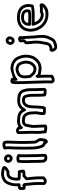

<svg xmlns="http://www.w3.org/2000/svg" viewBox="1148 -1980 1020 3355"><g transform="rotate(-90 1657.5 -302.0)"><path d="M17 -397C17 -373 47 -362 68 -362C75 -362 81 -363 88 -365C90 -342 90 -316 95 -288L97 -265C100 -232 104 -199 104 -166V-109C103 -98 104 -84 104 -78V-42C104 -36 106 -30 110 -25C117 -18 132 2 161 5C197 9 222 -13 233 -23L244 -32C250 -37 253 -44 253 -51C253 -61 252 -69 253 -74V-136C253 -174 250 -210 246 -246L244 -271C241 -295 238 -314 237 -336C243 -341 247 -348 253 -351C257 -355 263 -359 273 -368H309C336 -368 371 -378 371 -403C371 -431 365 -459 360 -480C358 -490 348 -499 336 -499H327C320 -499 314 -499 305 -498C302 -498 300 -499 298 -499H293C277 -499 260 -501 241 -501C240 -501 235 -501 231 -502V-548C231 -553 232 -556 233 -564C242 -610 257 -640 289 -647C304 -649 321 -647 336 -647C339 -647 345 -649 349 -651L363 -659C368 -662 373 -665 377 -668C401 -678 425 -700 433 -730C433 -732 434 -735 434 -737C434 -766 408 -773 396 -777H394C374 -782 349 -790 316 -792H314C306 -792 296 -793 282 -792C253 -791 230 -783 209 -773L188 -764C187 -764 187 -763 186 -763C148 -742 124 -708 109 -669C97 -637 83 -599 82 -551V-502C64 -500 39 -496 23 -477C19 -473 17 -467 17 -461ZM67 -412V-448C77 -452 93 -453 109 -454C123 -455 133 -466 133 -479C133 -488 132 -496 132 -501V-551C133 -591 143 -621 155 -651C167 -682 186 -706 209 -719L229 -727C247 -736 263 -741 285 -742H286C292 -743 303 -742 313 -742C338 -740 357 -735 378 -730C372 -722 365 -716 357 -713C356 -713 354 -712 353 -711C347 -707 344 -705 340 -703C339 -703 338 -702 338 -702L329 -697C317 -698 301 -700 281 -697L280 -696C215 -683 192 -623 183 -572C182 -564 181 -558 181 -548V-500C181 -493 182 -485 183 -482V-479C183 -464 197 -454 208 -454H211C218 -454 227 -452 236 -451H239C253 -451 272 -449 291 -449C299 -448 302 -448 307 -448H311C312 -448 315 -449 316 -449C318 -439 319 -428 320 -420C315 -419 313 -418 309 -418H262C254 -418 246 -413 242 -408C240 -405 228 -397 218 -387C208 -378 202 -372 197 -368C191 -363 187 -356 187 -349C186 -318 191 -291 194 -267L196 -242C200 -208 203 -172 203 -136V-78C202 -69 203 -67 203 -63C190 -50 180 -43 167 -45C158 -46 158 -46 154 -51V-78C154 -89 153 -98 154 -106V-166C154 -203 150 -238 147 -269L145 -293V-295C140 -321 139 -350 137 -379C137 -390 130 -399 124 -404C123 -405 123 -404 123 -404C112 -419 97 -429 79 -415C79 -415 73 -412 68 -412Z M487 -381C487 -359 488 -320 488 -300C488 -292 488 -286 489 -275C489 -270 489 -264 490 -254V-166C490 -157 490 -150 491 -138C491 -121 493 -95 493 -82V-80C494 -70 495 -55 495 -45C495 -34 503 -27 511 -20L512 -18C515 7 552 15 577 15C604 15 644 7 644 -20V-28C644 -37 646 -47 646 -61V-77C646 -90 645 -103 644 -116L643 -140V-142C642 -151 641 -158 641 -164V-221C641 -237 640 -256 640 -270V-295C638 -321 638 -364 638 -394C638 -409 639 -425 639 -442C640 -452 643 -470 643 -486C643 -494 639 -502 632 -507C600 -528 543 -531 506 -512C498 -508 492 -500 492 -490V-481C492 -478 491 -474 491 -463C488 -438 487 -409 487 -381ZM491 -667C491 -626 525 -593 565 -591H575C613 -596 639 -629 639 -666C639 -707 605 -741 564 -741C524 -741 491 -708 491 -667ZM537 -381C537 -408 538 -436 541 -459V-462C541 -464 542 -470 542 -472C559 -475 579 -474 592 -470C591 -460 590 -453 589 -445V-443C589 -430 588 -411 588 -394C588 -364 588 -322 590 -292V-270C590 -254 591 -235 591 -221V-164C591 -154 592 -144 593 -137L594 -112C595 -99 596 -88 596 -77V-61C596 -55 595 -47 594 -37C589 -36 584 -35 577 -35C571 -35 563 -36 558 -38C556 -43 552 -54 546 -57L545 -58C545 -68 544 -75 543 -83C543 -101 541 -125 541 -139V-142C540 -149 540 -157 540 -166V-259C539 -265 539 -271 539 -277V-280C538 -286 538 -292 538 -300C538 -322 537 -361 537 -381ZM541 -667C541 -680 552 -691 564 -691C577 -691 589 -679 589 -666C589 -653 580 -643 570 -641H566C554 -642 541 -654 541 -667Z M722 -336C723 -318 723 -301 723 -284V-283C724 -261 725 -241 725 -221V-219C729 -154 740 -98 767 -51C768 -50 769 -47 770 -46C785 -29 804 -17 825 -9V-7C825 22 859 26 872 22C888 17 902 5 908 -17C914 -31 919 -51 919 -72C922 -87 922 -105 921 -117V-119C918 -135 911 -149 901 -159C887 -189 876 -192 876 -215V-216C874 -257 873 -299 872 -341L871 -431C871 -461 872 -487 873 -518L874 -567C875 -598 877 -632 878 -663C880 -696 874 -722 868 -744C866 -750 860 -757 853 -760C810 -777 762 -765 735 -750C726 -745 721 -734 723 -723C728 -700 730 -684 729 -658C725 -586 722 -508 722 -431ZM772 -338V-431C772 -508 775 -584 779 -656C780 -679 778 -696 775 -713C791 -718 809 -719 823 -717C827 -701 829 -687 828 -665C827 -634 825 -602 824 -569L823 -520C822 -489 821 -463 821 -431L822 -341C823 -299 824 -256 826 -215C827 -169 853 -147 857 -136C858 -133 860 -129 862 -127C873 -116 869 -125 871 -112C872 -102 871 -90 869 -79V-74C869 -63 867 -54 865 -46C862 -49 858 -51 854 -52C836 -57 820 -67 809 -78C789 -115 779 -164 775 -222C775 -244 774 -265 773 -285C773 -302 773 -320 772 -338Z M994 -462C994 -438 995 -413 995 -389C995 -381 995 -375 996 -364V-345L997 -324C998 -310 999 -298 999 -286V-256C998 -246 997 -233 998 -217C997 -210 997 -200 997 -195V-145C997 -143 997 -141 998 -139V-118C998 -89 1005 -67 1005 -49C1005 -23 1004 3 1029 5C1056 8 1104 22 1144 5C1152 1 1159 -8 1159 -18V-41C1159 -43 1158 -45 1158 -47V-54C1158 -111 1153 -166 1151 -219C1151 -224 1152 -233 1152 -242V-249C1156 -278 1166 -308 1170 -343V-346C1170 -351 1178 -362 1183 -367C1186 -370 1204 -379 1219 -379C1227 -379 1234 -376 1248 -375H1254C1256 -375 1258 -374 1260 -374C1286 -374 1308 -355 1318 -335C1326 -319 1332 -304 1335 -286L1336 -268C1337 -246 1338 -221 1340 -198V-182C1340 -179 1339 -177 1339 -167C1335 -137 1320 -97 1327 -50V-42C1327 -15 1366 -10 1391 -10H1444C1450 -10 1457 -12 1462 -17C1484 -39 1482 -69 1485 -86C1491 -137 1491 -193 1494 -244C1498 -300 1505 -334 1524 -351C1524 -351 1524 -352 1525 -353C1535 -364 1545 -371 1560 -375C1561 -375 1563 -376 1565 -377H1569C1581 -377 1593 -376 1603 -374H1605C1627 -372 1629 -362 1639 -318C1643 -301 1645 -277 1645 -251V-188C1645 -157 1647 -128 1647 -99V-98C1648 -78 1650 -60 1650 -43V-32C1650 -22 1656 -13 1666 -9C1682 -3 1701 2 1724 2H1764C1786 2 1799 -24 1799 -48V-58C1799 -71 1798 -85 1797 -98V-112C1797 -143 1794 -171 1794 -198V-284C1793 -318 1790 -347 1782 -376C1775 -405 1766 -434 1743 -459C1719 -484 1690 -499 1649 -505C1631 -508 1612 -509 1595 -510C1524 -515 1476 -492 1439 -460C1431 -452 1424 -443 1417 -434C1413 -440 1408 -449 1399 -458C1365 -491 1327 -507 1274 -509C1220 -518 1167 -514 1124 -490C1123 -491 1122 -494 1121 -495C1111 -508 1100 -518 1082 -526C1057 -537 1036 -529 1024 -526C1022 -526 1020 -525 1018 -524C1002 -516 989 -502 994 -479ZM1044 -462V-480C1055 -482 1059 -481 1062 -480C1072 -475 1074 -474 1076 -471C1076 -462 1077 -458 1077 -447C1077 -445 1077 -442 1078 -440V-438C1078 -438 1101 -389 1124 -425C1143 -455 1199 -471 1268 -459H1271C1314 -458 1337 -447 1363 -422C1374 -411 1376 -405 1386 -388C1388 -380 1391 -377 1394 -372C1394 -372 1415 -335 1437 -373C1449 -394 1458 -406 1473 -424C1504 -450 1533 -464 1591 -460C1610 -459 1625 -458 1641 -455C1701 -446 1721 -422 1734 -364C1740 -341 1743 -314 1744 -284V-198C1744 -167 1747 -139 1747 -112V-95C1748 -85 1749 -69 1749 -58V-48H1724C1715 -48 1707 -50 1700 -51C1700 -68 1698 -86 1697 -100C1697 -132 1695 -159 1695 -188V-251C1695 -279 1693 -307 1687 -330C1679 -363 1672 -419 1610 -424C1595 -426 1583 -427 1569 -427C1561 -427 1552 -425 1546 -423C1520 -416 1502 -402 1489 -388C1450 -352 1448 -302 1444 -248C1441 -195 1441 -137 1435 -92C1433 -77 1432 -67 1430 -60H1391C1385 -60 1380 -60 1376 -61C1372 -92 1384 -124 1389 -162V-165C1389 -168 1390 -173 1390 -182V-201C1388 -221 1387 -248 1386 -270L1385 -289V-291C1381 -318 1372 -339 1364 -357C1348 -391 1311 -422 1263 -424C1257 -425 1253 -425 1251 -425C1244 -426 1234 -429 1219 -429C1192 -429 1163 -419 1146 -400C1134 -388 1121 -370 1120 -348C1116 -319 1106 -290 1102 -253V-242C1102 -237 1101 -230 1101 -219C1103 -164 1108 -109 1108 -54C1108 -50 1108 -43 1109 -38C1093 -37 1073 -39 1055 -42V-49C1055 -77 1048 -99 1048 -118V-131C1048 -135 1048 -144 1047 -148V-195C1047 -201 1047 -207 1048 -213V-218C1047 -228 1048 -240 1049 -253V-286C1049 -300 1048 -316 1047 -328L1046 -347V-368C1045 -374 1045 -381 1045 -389C1045 -415 1044 -440 1044 -462Z M1867 -455C1867 -453 1868 -451 1868 -449V-441C1864 -428 1868 -418 1868 -406V-402C1869 -397 1869 -393 1869 -386V-358C1869 -355 1870 -349 1870 -341V-340C1872 -299 1874 -256 1874 -215V-213C1875 -205 1875 -195 1875 -184C1875 -125 1880 -67 1880 -10V30C1880 51 1878 70 1878 93C1878 97 1880 103 1883 107C1886 111 1897 138 1928 143H1930C1971 147 2000 125 2014 118C2022 114 2028 105 2028 96C2029 74 2030 54 2029 29C2029 17 2029 5 2030 -8V-10C2030 -42 2029 -72 2027 -103C2046 -98 2065 -94 2086 -91C2102 -89 2120 -88 2132 -86H2136C2146 -86 2154 -87 2157 -87H2166C2243 -97 2288 -133 2326 -181C2362 -225 2376 -285 2380 -352V-354C2380 -358 2379 -362 2379 -363C2379 -370 2378 -379 2378 -382V-384C2376 -421 2366 -454 2355 -481C2327 -568 2245 -628 2135 -628H2133C2104 -626 1976 -584 1976 -584V-593C1976 -598 1974 -605 1970 -609C1950 -634 1902 -638 1879 -610C1876 -607 1874 -602 1873 -598C1872 -589 1872 -583 1871 -580V-578C1870 -570 1867 -558 1867 -543ZM1915 -425C1917 -429 1918 -432 1918 -436V-442C1918 -446 1918 -455 1917 -458V-543C1917 -549 1920 -561 1921 -573V-578H1925C1924 -567 1923 -560 1922 -550V-543C1922 -541 1922 -537 1925 -527C1925 -527 1933 -488 1965 -516C1973 -523 1981 -529 1986 -532C2030 -556 2075 -573 2136 -578C2227 -578 2286 -532 2307 -465C2307 -464 2308 -464 2308 -464C2317 -441 2326 -409 2328 -381C2328 -372 2329 -367 2329 -362C2329 -358 2330 -354 2330 -353C2326 -291 2312 -245 2286 -213C2253 -171 2222 -145 2161 -137H2157C2149 -137 2142 -136 2138 -136C2101 -141 2074 -144 2041 -151C2038 -154 2035 -163 2022 -176C2022 -176 2006 -209 1982 -173C1978 -167 1974 -161 1974 -152C1976 -105 1980 -57 1980 -11C1979 5 1979 17 1979 31C1980 49 1980 63 1979 79C1962 88 1950 94 1935 93C1930 92 1933 94 1928 86C1928 69 1930 52 1930 30V-10C1930 -69 1925 -127 1925 -184C1925 -195 1925 -205 1924 -216C1924 -260 1922 -302 1920 -342C1920 -350 1920 -358 1919 -364V-386C1919 -392 1919 -401 1918 -408V-411C1918 -415 1915 -422 1915 -425ZM1967 -379C1967 -377 1968 -374 1968 -369V-366C1969 -359 1969 -351 1969 -341V-339C1971 -318 1974 -295 1977 -275C1979 -265 1986 -258 1995 -255C1996 -254 1997 -252 1998 -251C2011 -234 2022 -223 2032 -213C2037 -209 2044 -201 2055 -195H2056C2069 -189 2083 -183 2100 -179C2102 -179 2104 -178 2105 -178C2107 -178 2117 -175 2132 -175C2186 -176 2220 -210 2240 -240C2261 -265 2265 -291 2270 -312C2275 -330 2275 -345 2275 -356V-365C2275 -367 2274 -369 2274 -371V-384C2267 -421 2257 -460 2233 -492C2210 -522 2173 -531 2145 -537C2141 -538 2137 -540 2129 -540C2128 -540 2119 -539 2117 -539H2115C2113 -539 2111 -538 2110 -538C2096 -535 2080 -532 2064 -526H2062C2036 -514 2000 -498 1983 -458C1976 -443 1974 -428 1971 -422C1971 -421 1970 -421 1970 -420C1967 -411 1968 -405 1968 -401V-398C1967 -396 1967 -393 1967 -391ZM2017 -387C2018 -391 2018 -399 2018 -401V-405C2024 -419 2026 -432 2029 -438C2038 -458 2054 -466 2083 -480C2092 -483 2104 -486 2118 -489H2120C2122 -489 2124 -489 2128 -490C2130 -490 2129 -490 2133 -489C2161 -483 2184 -474 2193 -462C2208 -442 2217 -413 2224 -377C2224 -373 2224 -368 2225 -362V-356C2225 -353 2223 -333 2222 -328V-326C2214 -296 2211 -281 2199 -269C2182 -244 2163 -226 2132 -225C2128 -225 2122 -227 2108 -228C2099 -230 2089 -234 2079 -239C2076 -241 2072 -243 2066 -249C2056 -262 2044 -272 2038 -280C2036 -283 2034 -289 2025 -296C2023 -311 2021 -326 2019 -342C2019 -351 2019 -358 2018 -370C2018 -374 2018 -378 2017 -387Z M2435 78C2429 93 2429 111 2438 128C2447 146 2456 169 2486 181C2491 183 2502 188 2513 188H2514C2533 187 2551 183 2568 179H2570C2597 170 2632 159 2656 130C2678 103 2686 73 2698 51L2699 50C2713 19 2724 -21 2724 -64V-91C2724 -106 2723 -122 2723 -133C2723 -168 2714 -194 2714 -215V-217C2713 -226 2713 -239 2713 -250V-251C2712 -268 2711 -284 2710 -300C2710 -305 2710 -311 2709 -322L2708 -345C2707 -370 2706 -390 2703 -415L2702 -432C2702 -434 2702 -431 2703 -438L2705 -448C2706 -451 2706 -458 2705 -462C2692 -502 2639 -498 2617 -485C2615 -485 2610 -480 2608 -478C2599 -473 2595 -452 2595 -444C2595 -433 2599 -427 2600 -411C2600 -410 2599 -405 2599 -402C2597 -401 2594 -399 2592 -397C2586 -389 2578 -382 2569 -372C2565 -368 2563 -361 2563 -355C2563 -343 2564 -329 2564 -318C2564 -282 2573 -255 2573 -228C2573 -212 2575 -195 2575 -182C2575 -173 2575 -165 2574 -158V-155C2574 -119 2568 -90 2561 -58C2555 -30 2552 0 2546 13C2546 14 2544 16 2544 17C2536 44 2520 49 2485 55C2462 45 2441 63 2435 78ZM2483 107C2519 100 2572 92 2591 33C2604 6 2605 -26 2609 -48C2616 -80 2624 -113 2624 -154C2625 -166 2625 -173 2625 -182C2625 -199 2623 -216 2623 -228C2623 -265 2614 -292 2614 -318C2614 -327 2613 -337 2613 -345C2618 -350 2624 -356 2629 -362C2642 -372 2650 -389 2650 -405V-412C2649 -421 2648 -432 2646 -443C2649 -443 2651 -444 2653 -444V-442C2653 -440 2652 -437 2652 -433V-432L2653 -412V-410C2656 -389 2657 -368 2658 -343L2659 -319V-316C2660 -311 2660 -306 2660 -299V-297C2661 -281 2662 -264 2663 -249C2663 -238 2663 -226 2664 -214C2664 -182 2673 -158 2673 -133C2673 -120 2674 -104 2674 -91V-64C2674 -29 2665 4 2654 28C2639 56 2630 83 2618 98C2606 112 2581 122 2555 131C2539 135 2526 137 2513 138C2511 138 2510 137 2507 136C2506 136 2505 134 2504 134C2499 132 2491 124 2483 107ZM2552 -638C2547 -594 2583 -556 2625 -556C2662 -556 2690 -585 2695 -620C2696 -623 2699 -626 2699 -630C2705 -676 2668 -712 2627 -712C2584 -712 2555 -674 2552 -638ZM2602 -632V-633C2603 -649 2617 -662 2627 -662C2639 -662 2649 -652 2649 -640V-638C2648 -635 2646 -632 2646 -629C2645 -614 2634 -606 2625 -606C2612 -606 2600 -619 2602 -632Z M2786 -236C2790 -202 2802 -165 2816 -137C2816 -136 2817 -136 2817 -135C2833 -106 2850 -71 2882 -45C2885 -43 2887 -39 2896 -32C2950 16 3039 46 3141 31C3186 24 3225 -2 3251 -28C3256 -33 3266 -41 3272 -57C3286 -97 3268 -127 3228 -117C3215 -114 3207 -115 3184 -113C3183 -113 3182 -112 3181 -112C3170 -110 3170 -111 3156 -113L3143 -115C3139 -116 3133 -116 3128 -114C3111 -107 3090 -98 3075 -98C3044 -100 3011 -115 2995 -131C2976 -145 2959 -175 2947 -206H3090C3143 -206 3192 -211 3236 -222C3243 -224 3251 -230 3254 -239C3272 -297 3270 -370 3233 -427C3193 -486 3124 -512 3046 -514H3009C2913 -511 2827 -456 2797 -369V-366C2795 -359 2793 -350 2790 -339L2787 -324C2781 -296 2780 -265 2786 -236ZM2835 -245C2831 -264 2831 -294 2835 -314L2838 -329C2840 -337 2843 -344 2845 -354C2868 -418 2932 -461 3009 -464H3046C3115 -462 3163 -440 3191 -399C3214 -362 3220 -310 3210 -267C3174 -260 3134 -256 3090 -256H2949C2942 -256 2938 -258 2924 -259H2912C2912 -259 2875 -262 2889 -225C2891 -220 2892 -210 2896 -198C2910 -161 2930 -118 2964 -92C2991 -66 3032 -50 3073 -48H3074C3099 -48 3124 -59 3140 -65L3147 -64C3148 -64 3148 -63 3148 -63C3161 -61 3174 -60 3190 -63C3202 -64 3209 -64 3217 -65C3198 -46 3162 -24 3133 -19C3045 -6 2972 -32 2929 -70C2926 -73 2923 -76 2914 -83C2894 -99 2878 -128 2861 -158C2857 -167 2856 -170 2853 -177C2844 -196 2839 -220 2836 -243C2836 -244 2835 -244 2835 -245ZM2885 -294C2885 -279 2899 -269 2910 -269H2929C2943 -268 2954 -267 2969 -267H2987C2998 -266 3004 -266 3012 -266H3080C3106 -266 3128 -271 3149 -279C3155 -281 3159 -285 3162 -290C3179 -323 3175 -376 3145 -406C3116 -436 3072 -443 3029 -443H3021C3015 -442 3007 -442 2999 -441C2947 -435 2908 -404 2892 -357V-355C2887 -346 2886 -320 2886 -309C2885 -302 2885 -298 2885 -294ZM2937 -319C2937 -324 2937 -330 2938 -333C2938 -334 2939 -336 2939 -338C2950 -369 2968 -387 3006 -391H3007C3010 -392 3015 -392 3026 -393H3029C3068 -393 3096 -386 3109 -372C3118 -363 3125 -339 3121 -322C3110 -319 3096 -316 3080 -316H3012C3004 -316 2998 -316 2992 -317H2969C2957 -317 2950 -318 2937 -319Z"/></g></svg>

Font: Hussar Pisanka
Style: Out
Weight: 400
Designer: Robert Jablonski
Foundry: Cannot Into Space Fonts
Version: Version 1.070